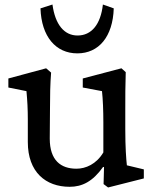

<svg xmlns="http://www.w3.org/2000/svg" viewBox="-20 -816 684 849"><path d="M541 -85C538 -113 534 -163 534 -245V-329C534 -395 534 -434 536 -497L517 -514L346 -469V-429L431 -413C435 -377 437 -326 437 -275V-142C406 -90 359 -70 318 -70C249 -70 200 -107 200 -203L201 -329C201 -390 202 -447 206 -495L184 -514L17 -469V-429L97 -413C101 -371 103 -331 103 -289V-188C103 -55 182 10 288 10C343 10 390 -13 436 -78L440 -77L438 -2L458 13L616 -27V-67ZM159 -779C163 -654 227 -580 322 -580C417 -580 479 -654 483 -779L435 -796C425 -707 384 -659 323 -659C264 -659 224 -707 212 -796Z"/></svg>

Font: TPK Tissa Web Medium
Style: Regular
Weight: 500
Designer: Jacques Le Bailly, Suppakit Chalermlarp | Katatrad Co.,Ltd.
Foundry: Jacques Le Bailly, Cadson Demak Co.,Ltd.
Version: Version 5.000;Glyphs 3.1.2 (3151)